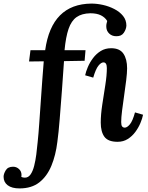

<svg xmlns="http://www.w3.org/2000/svg" viewBox="-138 -780 828 1071"><path d="M-29 271Q-72 271 -95 253.5Q-118 236 -118 206Q-118 190 -106 170Q-94 150 -65 150Q-46 150 -32 163Q-18 176 -18 196Q-18 201 -19 207Q-10 211 1 211Q20 211 32.5 193Q45 175 52.5 145.5Q60 116 64.5 81.5Q69 47 72 13Q77 -34 81 -93Q85 -152 89.5 -214.5Q94 -277 98 -335Q102 -393 106 -438L24 -437L32 -500H114Q150 -758 372 -760Q403 -760 436.5 -752.5Q470 -745 500 -729.5Q530 -714 548.5 -691Q567 -668 567 -637Q566 -617 552.5 -597Q539 -577 510 -578Q487 -578 471.5 -592.5Q456 -607 455 -629Q454 -645 460 -663Q448 -683 425 -694.5Q402 -706 366 -706Q318 -705 289 -684.5Q260 -664 244.5 -619Q229 -574 222 -500H339L334 -441L219 -439Q214 -361 207.5 -276Q201 -191 195 -115.5Q189 -40 182 11Q173 86 148.5 145Q124 204 81 237.5Q38 271 -29 271ZM518 11Q465 11 444.5 -17Q424 -45 424 -96Q424 -141 432.5 -196.5Q441 -252 449.5 -306Q458 -360 458 -400Q458 -432 439 -432Q426 -432 411 -413.5Q396 -395 382 -347L337 -360Q341 -380 352 -406Q363 -432 381 -456Q399 -480 424 -495.5Q449 -511 482 -511Q530 -511 550.5 -480.5Q571 -450 571 -399Q571 -373 566 -332.5Q561 -292 554.5 -247.5Q548 -203 543 -163.5Q538 -124 538 -99Q538 -81 543.5 -74.5Q549 -68 558 -68Q571 -68 586.5 -86.5Q602 -105 615 -153L660 -140Q656 -119 645 -93Q634 -67 616.5 -43.5Q599 -20 574.5 -4.5Q550 11 518 11Z"/></svg>

Font: Lora SemiBold
Style: Italic
Weight: 600
Italic angle: -3°
Designer: Olga Karpushina, Alexei Vanyashin (Cyrillic)
Foundry: Cyreal
Version: Version 3.011; ttfautohint (v1.8.4.7-5d5b)